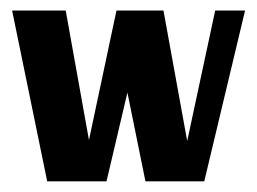

<svg xmlns="http://www.w3.org/2000/svg" viewBox="-20 -340 482 360"><path d="M439.5 -320.3H383.5L331 -75.6L286.5 -320.3H198.4L146.8 -77.4L103.2 -320.3H2.7L68.5 0H179.7L218.9 -166.4L252.7 0H363Z"/></svg>

Font: Gidugu
Style: Regular
Weight: 400
Designer: Purushoth Kumar Guthula
Foundry: Silicon Andhra, USA.
Version: Version 1.0.5; ttfautohint (v1.2.25-373a) -l 7 -r 28 -G 50 -